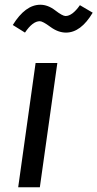

<svg xmlns="http://www.w3.org/2000/svg" viewBox="-20 -794 413 814"><path d="M148.9 0H57.1L130.9 -526.9H223.1ZM259.8 -655.8Q226.6 -655.8 193.8 -679.9Q161.1 -704.1 148.9 -704.1Q118.2 -704.1 85.9 -655.8L34.2 -688Q87.4 -773.9 150.9 -773.9Q183.1 -773.9 214.1 -750Q245.1 -726.1 257.8 -726.1Q286.6 -726.1 318.8 -772L373 -740.2Q322.8 -655.8 259.8 -655.8Z"/></svg>

Font: FiraSans-Italic
Style: Italic
Weight: 400
Italic angle: -8°
Designer: Carrois Corporate & Edenspiekermann AG
Foundry: Carrois Corporate GbR & Edenspiekermann AG
Version: Version 3.106;PS 003.106;hotconv 1.0.70;makeotf.lib2.5.58329